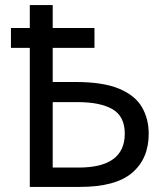

<svg xmlns="http://www.w3.org/2000/svg" viewBox="-20 -734 655 754"><path d="M187 -714V-624H351V-546H187V-412H277Q385 -412 448 -385.5Q511 -359 537.5 -313Q564 -267 564 -209Q564 -111 499 -55.5Q434 0 294 0H97V-546H23V-624H97V-714ZM285 -333H187V-76H289Q470 -76 470 -209Q470 -277 422 -305Q374 -333 285 -333Z"/></svg>

Font: Noto IKEA Simplified Chinese
Style: Regular
Weight: 400
Designer: Monotype Design Team
Foundry: Monotype Imaging Inc.
Version: Version 1.100